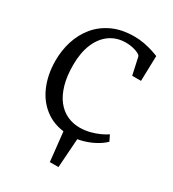

<svg xmlns="http://www.w3.org/2000/svg" viewBox="-180 -671 852 944"><g transform="rotate(30 246.0 -198.5)"><path d="M251.5 173Q248.5 145.5 245.5 116.5Q242.5 87.5 239.2 58.5Q236 29.5 233 2L312.5 1Q310.5 29 308.5 58Q306.5 87 304.5 116Q302.5 145 300.5 173ZM26 -271Q25.5 -330.5 42.5 -384.2Q59.5 -438 94 -479.8Q128.5 -521.5 181 -545.8Q233.5 -570 304 -570Q333 -570 360.2 -564.8Q387.5 -559.5 409.2 -552.5Q431 -545.5 444 -540L440 -397H390L369 -493Q367.5 -501 354.2 -507.8Q341 -514.5 322 -518.8Q303 -523 283 -523Q231.5 -523 193.2 -496.2Q155 -469.5 133.8 -420Q112.5 -370.5 112 -302Q111.5 -237 125.2 -188.8Q139 -140.5 163.5 -109.2Q188 -78 221 -62.5Q254 -47 292 -47Q322.5 -47 350.5 -54.2Q378.5 -61.5 401.2 -72Q424 -82.5 439 -93L455 -60Q436.5 -41.5 407.2 -25.2Q378 -9 343.2 1Q308.5 11 274 11Q193 11 138 -26.5Q83 -64 54.8 -128Q26.5 -192 26 -271Z"/></g></svg>

Font: Merriweather 7pt Light
Style: Regular
Weight: 300
Designer: Eben Sorkin
Foundry: Eben Sorkin
Version: Version 2.200;gftools[0.9.31]